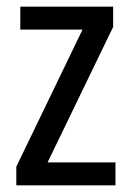

<svg xmlns="http://www.w3.org/2000/svg" viewBox="-20 -557 393 577"><path d="M327 0H29V-56L228 -468H41V-537H320V-476L123 -69H327Z"/></svg>

Font: Noto Sans Tamil Condensed
Style: Regular
Weight: 400
Width: 3
Designer: Jelle Bosma - Monotype Design Team
Foundry: Monotype Imaging Inc.
Version: Version 2.004; ttfautohint (v1.8.4.7-5d5b)